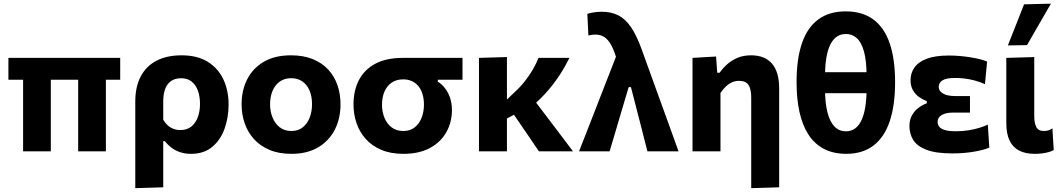

<svg xmlns="http://www.w3.org/2000/svg" viewBox="-20 -808 5661 1025"><path d="M24.9 -382.2V-499H621.7V-382.2Q574.8 -382.2 527.5 -382.2Q480.3 -382.2 436.1 -382.2H153.8ZM103.3 0Q103.3 -53.8 103.3 -104.3Q103.3 -154.7 103.3 -216.8V-266Q103.3 -315.3 103.3 -354.3Q103.3 -393.2 103.3 -425.6Q103.3 -457.9 103.3 -487.8H251.3Q251.3 -439.3 251.3 -383.9Q251.3 -328.6 251.3 -272.1V-208.7Q251.3 -153.1 251.3 -103.2Q251.3 -53.3 251.3 0ZM397.3 0Q397.3 -24.2 397.3 -53Q397.3 -81.8 397.3 -113.3Q397.3 -144.9 397.3 -177.9Q397.3 -211.6 397.3 -246Q397.3 -280.3 397.3 -317.7Q397.3 -355 397.3 -397Q397.3 -438.9 397.3 -487.8H545.3V-199.5Q545.3 -167 545.3 -134.1Q545.3 -101.2 545.3 -67.8Q545.3 -34.4 545.3 0Z M702.2 196.5Q702.2 142.8 702.2 90.4Q702.2 38 702.2 -24V-266Q702.2 -344.7 731.2 -399.8Q760.2 -454.9 815.4 -483.8Q870.6 -512.7 949.7 -512.7Q1033.5 -512.7 1089.2 -478Q1144.9 -443.3 1172.7 -383.8Q1200.4 -324.4 1200.4 -250.2Q1200.4 -180.7 1178.8 -120.6Q1157.1 -60.4 1112.7 -23.6Q1068.3 13.3 999.9 13.3Q969.7 13.3 944.1 5.3Q918.5 -2.8 897.6 -18Q876.7 -33.1 860.5 -54.1H851.4V-16Q851.4 39.9 851.4 89.1Q851.4 138.3 851.4 192ZM942.8 -113.7Q979.4 -113.7 1002.6 -133.3Q1025.8 -152.8 1036.7 -184.5Q1047.7 -216.1 1047.7 -252.4Q1047.7 -292.2 1036.7 -323.3Q1025.6 -354.4 1003.4 -372.3Q981.2 -390.3 947.2 -390.3Q900.7 -390.3 876 -359Q851.4 -327.7 851.4 -263.9V-169.3Q860.6 -152.6 874 -140.1Q887.5 -127.7 904.8 -120.7Q922.1 -113.7 942.8 -113.7Z M1536.2 13.3Q1468.1 13.3 1417.9 -8.1Q1367.7 -29.6 1334.8 -66.6Q1301.9 -103.6 1285.8 -151.3Q1269.7 -198.9 1269.7 -251Q1269.7 -325.6 1299.8 -384.8Q1329.9 -444 1388.6 -478.3Q1447.3 -512.7 1533.1 -512.7Q1599.2 -512.7 1648.9 -492.8Q1698.5 -472.8 1731.7 -437.1Q1764.8 -401.3 1781.4 -353.8Q1797.9 -306.2 1797.9 -251Q1797.9 -175.7 1767.5 -115.9Q1737 -56.2 1678.4 -21.4Q1619.8 13.3 1536.2 13.3ZM1535.6 -108.7Q1572.8 -108.7 1597.2 -128.9Q1621.6 -149.1 1633.7 -181.5Q1645.8 -213.9 1645.8 -251Q1645.8 -294.8 1632 -326Q1618.1 -357.3 1593.1 -374Q1568.2 -390.6 1535 -390.6Q1498.2 -390.6 1473 -372.2Q1447.7 -353.7 1434.7 -322.1Q1421.8 -290.5 1421.8 -251Q1421.8 -213.9 1434.6 -181.5Q1447.4 -149.1 1472.8 -128.9Q1498.1 -108.7 1535.6 -108.7Z M2133.7 13.3Q2065.8 13.3 2015.6 -8Q1965.4 -29.4 1932.4 -66.3Q1899.4 -103.3 1883.3 -150.7Q1867.2 -198.1 1867.2 -250.2Q1867.2 -325.1 1896.4 -381Q1925.6 -436.9 1984 -467.9Q2042.5 -499 2130 -499Q2169.2 -499 2198.5 -499Q2227.9 -499 2256.6 -499Q2285.4 -499 2322.5 -499H2449.1V-382.2Q2417.7 -382.2 2384.5 -382.2Q2351.3 -382.2 2317.3 -382.2V-371.8Q2336.3 -360 2350.3 -343.7Q2364.4 -327.3 2373.8 -307.9Q2383.3 -288.6 2388 -266.8Q2392.7 -245.1 2392.7 -221.5Q2392.7 -155.5 2362.8 -102.3Q2332.9 -49 2275.1 -17.8Q2217.3 13.3 2133.7 13.3ZM2133.1 -108.7Q2170.3 -108.7 2194.7 -128.6Q2219.1 -148.4 2231.2 -180.6Q2243.3 -212.7 2243.3 -249.1Q2243.3 -280.4 2235.7 -305.4Q2228 -330.5 2213.7 -348Q2199.3 -365.6 2178.9 -374.9Q2158.4 -384.3 2132.5 -384.3Q2095.7 -384.3 2070.5 -366.6Q2045.2 -348.9 2032.2 -318.3Q2019.3 -287.7 2019.3 -248.4Q2019.3 -212.1 2032.1 -180.1Q2044.9 -148.1 2070.3 -128.4Q2095.6 -108.7 2133.1 -108.7Z M2674.1 -169V-264.8L2723.6 -312.4Q2755.1 -340.7 2780.2 -372.2Q2805.3 -403.7 2824.1 -435.9Q2842.8 -468.2 2854.9 -499H3019.9Q3010 -478.8 2997.2 -456Q2984.5 -433.3 2968.5 -408.6Q2952.4 -384 2932.8 -358.3Q2913.2 -332.6 2889.4 -306.7Q2865.5 -280.7 2837.1 -255.1ZM2537 0Q2537 -53.7 2537 -103.8Q2537 -154 2537 -216V-266Q2537 -314 2537 -352.9Q2537 -391.8 2537 -427.1Q2537 -462.4 2537 -499L2686.3 -503.5Q2686.3 -445.3 2686.3 -392.9Q2686.3 -340.6 2686.3 -296.2Q2686.3 -251.8 2686.3 -217.6Q2686.3 -158.9 2686.3 -107.6Q2686.3 -56.2 2686.3 0ZM2857.2 0Q2846.9 -15.2 2836.8 -29.8Q2826.8 -44.3 2817.1 -58.9Q2807.4 -73.5 2797.4 -88Q2787.4 -102.4 2777.1 -117.5L2714.5 -209.3L2818.2 -291.6L2907.4 -174Q2937.4 -134.5 2971.6 -89.4Q3005.9 -44.3 3039 0Z M3071.3 0Q3081.9 -27 3092.9 -55.2Q3103.9 -83.3 3115.2 -112.1Q3126.4 -140.8 3137.6 -169.5Q3148.7 -198.1 3159.8 -226.5Q3170.8 -254.9 3181.5 -282.4Q3202.8 -337.2 3226.2 -397.1Q3249.6 -456.9 3272.6 -515.9L3281.8 -504.3L3272.8 -490.5Q3258.5 -539 3242.5 -568.1Q3226.5 -597.1 3206 -610.3Q3185.5 -623.5 3157.2 -623.5Q3150.5 -623.5 3141.1 -622.4Q3131.6 -621.4 3121.2 -618.6L3115.5 -734.3Q3125.9 -737.6 3138.2 -740Q3150.5 -742.5 3164.1 -743.9Q3177.8 -745.3 3192.3 -745.3Q3243.1 -745.3 3280.9 -726Q3318.8 -706.7 3348.7 -662.9Q3378.7 -619.2 3405.4 -544.9L3502.6 -276.2Q3526 -212 3542.8 -165.4Q3559.5 -118.7 3573.6 -80.1Q3587.7 -41.4 3602.4 0H3436.4Q3430.9 -20.9 3425.6 -41.6Q3420.3 -62.4 3415 -83.1Q3409.7 -103.9 3404.5 -124.8Q3399.2 -145.6 3393.8 -166.5Q3388.4 -187.3 3382.9 -208.4L3348.4 -342.9H3336.2L3295.5 -206.1Q3284.9 -170.2 3274.6 -135.5Q3264.3 -100.8 3254.4 -67.2Q3244.5 -33.6 3234.4 0Z M3990.4 196.5Q3990.4 169.9 3990.4 142Q3990.4 114 3990.4 85Q3990.4 55.9 3990.4 25.4Q3990.4 -5 3990.4 -36.5Q3990.4 -99.4 3990.4 -162.3Q3990.4 -225.2 3990.4 -288.1Q3990.4 -331.9 3976.1 -354.1Q3961.8 -376.4 3925.4 -376.4Q3903.8 -376.4 3885.8 -367.7Q3867.8 -358.9 3853 -344.2Q3838.2 -329.4 3826.3 -311.5V-208Q3826.3 -152.1 3826.3 -102.9Q3826.3 -53.7 3826.3 0H3677Q3677 -53.7 3677 -103.8Q3677 -154 3677 -216V-266Q3677 -323.3 3677 -381.3Q3677 -439.4 3677 -499L3802.7 -506.3L3808.9 -419.6H3821.7Q3838.6 -444 3862.5 -465.3Q3886.3 -486.5 3917.8 -499.6Q3949.2 -512.7 3989.1 -512.7Q4063.1 -512.7 4101.3 -468.3Q4139.6 -423.9 4139.6 -335.9Q4139.6 -285.9 4139.6 -241.3Q4139.6 -196.7 4139.6 -157.2V-67.3Q4139.6 4.7 4139.6 66.2Q4139.6 127.6 4139.6 192Z M4498.3 13.2Q4428.9 13.2 4378.6 -13.2Q4328.2 -39.7 4296 -89.4Q4263.7 -139.2 4248.1 -210.1Q4232.5 -280.9 4232.5 -369.2Q4232.5 -493.8 4261.5 -577.9Q4290.5 -662 4348.9 -704.6Q4407.3 -747.3 4494.6 -747.3Q4584.4 -747.3 4642.9 -703.7Q4701.3 -660.2 4729.9 -576.1Q4758.5 -492 4758.5 -369.2Q4758.5 -245.2 4729.6 -159.9Q4700.7 -74.6 4642.8 -30.7Q4584.9 13.2 4498.3 13.2ZM4495.7 -107Q4550.8 -107 4578.6 -165.2Q4606.3 -223.5 4606.3 -334V-400.4Q4606.3 -483.2 4592.5 -532.8Q4578.7 -582.3 4554 -604.4Q4529.4 -626.6 4496.5 -626.6Q4459.9 -626.6 4434.9 -601.8Q4409.8 -576.9 4397.1 -526.7Q4384.4 -476.5 4384.4 -400.4V-334.3Q4384.4 -260.8 4397 -210Q4409.6 -159.2 4434.4 -133.1Q4459.2 -107 4495.7 -107ZM4283.5 -310.6V-422.6H4705.2V-310.6Z M5064.3 11Q4975.3 11 4925.3 -8.6Q4875.3 -28.1 4855.1 -61.1Q4835 -94.2 4835 -134.2Q4835 -169.7 4849.7 -194.3Q4864.5 -218.9 4885.9 -234.2Q4907.3 -249.6 4927.7 -256.4V-268.2Q4906.8 -275.8 4886.7 -289.9Q4866.6 -304.1 4853.8 -326.3Q4841 -348.5 4841 -380.3Q4841 -417.7 4861.6 -447.4Q4882.1 -477.1 4927.2 -494.3Q4972.2 -511.6 5046 -511.6Q5074.2 -511.6 5103.3 -509.1Q5132.5 -506.6 5160.1 -502.2Q5187.7 -497.8 5210.8 -492Q5233.9 -486.2 5249.7 -479.5L5238.2 -358.9Q5208.9 -371.8 5181.1 -378.9Q5153.3 -386.1 5127.7 -389Q5102.1 -391.8 5078.6 -391.8Q5032.2 -391.8 5011.9 -379.4Q4991.5 -366.9 4991.5 -343.8Q4991.5 -321.9 5014.4 -308.6Q5037.3 -295.3 5077.9 -295.3Q5100.3 -295.3 5120.2 -295.3Q5140.1 -295.3 5158.2 -295.3V-207Q5137.9 -207 5116.4 -207Q5094.9 -207 5068.4 -207Q5030.5 -207 5008 -194.2Q4985.4 -181.3 4985.4 -157.7Q4985.4 -141.9 4994.9 -130.6Q5004.3 -119.3 5026.1 -113.3Q5047.8 -107.3 5084.9 -107.3Q5118.6 -107.3 5150.3 -112.4Q5182 -117.5 5208.6 -125.7Q5235.3 -133.8 5253.6 -142.8L5261.4 -20Q5248.1 -14.3 5228.6 -8.9Q5209.1 -3.5 5184 1Q5158.8 5.6 5128.9 8.3Q5098.9 11 5064.3 11Z M5503.1 13.3Q5455.9 13.3 5422.1 -3.4Q5388.2 -20.1 5370.2 -56.6Q5352.2 -93 5352.2 -151.7Q5352.2 -187.5 5352.2 -212.6Q5352.2 -237.7 5352.2 -266Q5352.2 -337.9 5352.2 -391.1Q5352.2 -444.2 5352.2 -499L5501.4 -503.3Q5501.4 -446.9 5501.4 -396Q5501.4 -345.1 5501.4 -302.3Q5501.4 -259.5 5501.4 -226.4V-188.1Q5501.4 -151.2 5512.3 -129.9Q5523.2 -108.7 5553 -108.7Q5564.1 -108.7 5575 -111.5Q5585.9 -114.3 5598.3 -122.8L5605.4 -6.9Q5594.8 -0.6 5578.7 3.9Q5562.6 8.4 5543.4 10.9Q5524.2 13.3 5503.1 13.3ZM5360.5 -565.5Q5382.3 -620.6 5404 -675.6Q5425.7 -730.5 5447 -784.9L5590.4 -788.4Q5568.5 -750.5 5546.9 -713.2Q5525.3 -675.9 5504.4 -639.5Q5483.4 -603.1 5462.8 -567.1Z"/></svg>

Font: Commissioner Thin
Style: Regular
Weight: 100
Designer: Kostas Bartsokas
Foundry: Kostas Bartsokas
Version: Version 1.001;gftools[0.9.23]